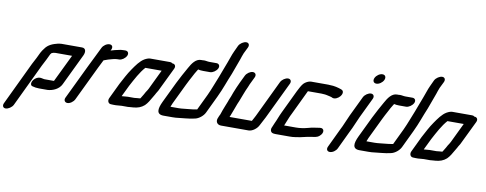

<svg xmlns="http://www.w3.org/2000/svg" viewBox="-109 -1136 4379 1730"><g transform="rotate(10 2081.0 -271.0)"><path d="M61 166 248 -226C254 -239 273 -273 279 -286L305 -340L315 -352C326 -357 337 -360 350 -360H501L380 -110C379 -109 377 -109 376 -109H293C290 -110 287 -110 280 -111C262 -115 245 -120 222 -108C180 -86 165 -33 200 -27C215 -22 238 -19 259 -19H337C386 -22 440 -47 462 -93L601 -382C617 -416 612 -450 576 -450H390C378 -449 366 -448 357 -446C313 -435 269 -420 241 -378C232 -366 221 -352 214 -337L189 -285C183 -272 164 -238 158 -226L-29 166C-41 190 -31 211 -7 211C17 211 49 190 61 166Z M749 -476 699 -374C687 -349 671 -318 659 -293L508 21C496 45 509 66 533 66C557 66 586 45 598 21L750 -295C761 -318 777 -347 787 -369C810 -378 842 -389 866 -394C875 -396 888 -400 898 -400C903 -401 909 -401 914 -401H924C948 -401 978 -422 990 -446C1002 -470 990 -491 966 -491H956C949 -491 943 -491 937 -490C929 -490 920 -489 909 -486C884 -481 858 -475 834 -467L839 -476C851 -501 841 -521 816 -521C791 -521 761 -501 749 -476Z M1009 -80H1004L1054 -183C1090 -250 1125 -318 1170 -368H1319L1233 -189C1228 -181 1226 -176 1224 -173C1221 -168 1216 -161 1211 -153L1199 -131C1190 -117 1183 -106 1174 -90C1172 -89 1168 -88 1166 -88C1161 -88 1155 -88 1148 -87L1129 -85C1125 -84 1121 -84 1118 -84H1059C1043 -84 1023 -80 1009 -80ZM922 9C927 10 935 10 944 10H967C982 10 1004 6 1019 6H1076C1086 6 1101 3 1113 3C1118 2 1124 2 1127 2C1164 -1 1197 -12 1225 -37C1248 -59 1266 -91 1283 -121L1296 -143C1301 -150 1302 -155 1304 -158C1309 -165 1314 -174 1321 -186L1427 -405C1439 -430 1427 -450 1402 -450C1397 -455 1390 -458 1381 -458H1200C1185 -458 1168 -452 1148 -441C1109 -418 1078 -373 1049 -331C1018 -287 992 -235 965 -185L897 -43C885 -18 897 9 922 9Z M1794 -521H1730C1710 -521 1698 -526 1679 -526C1676 -525 1672 -525 1667 -525H1652C1604 -525 1572 -477 1548 -433C1520 -382 1494 -338 1467 -282L1376 -93C1343 -24 1338 28 1406 28H1486C1496 28 1506 28 1517 27C1576 19 1635 18 1691 4C1724 -3 1763 -33 1779 -67L1855 -226C1893 -305 1915 -375 1947 -450C1965 -498 1982 -546 1999 -592C2007 -613 2010 -629 2020 -651L2048 -708C2060 -732 2050 -753 2026 -753C2002 -753 1970 -732 1958 -708L1932 -652C1914 -614 1906 -581 1891 -544C1872 -498 1858 -453 1838 -404C1814 -347 1794 -288 1765 -226L1695 -80C1670 -75 1647 -72 1622 -70C1591 -68 1561 -62 1528 -62H1454C1456 -68 1457 -73 1461 -80C1462 -84 1464 -88 1466 -93L1557 -282C1572 -313 1584 -335 1598 -361L1616 -395C1623 -406 1629 -416 1634 -425C1636 -428 1638 -432 1641 -436H1642C1653 -433 1671 -431 1687 -431H1751C1775 -431 1806 -452 1818 -476C1830 -500 1818 -521 1794 -521Z M2065 -454 2032 -386C2016 -353 2002 -318 1989 -286C1983 -268 1970 -233 1961 -214C1958 -205 1955 -195 1950 -184L1938 -154C1926 -125 1917 -99 1908 -72L1900 -56C1896 -47 1893 -38 1890 -31C1880 -1 1897 26 1932 26H2183C2218 26 2259 -5 2275 -39C2287 -65 2303 -89 2316 -117L2477 -452C2489 -476 2478 -497 2454 -497C2430 -497 2399 -476 2387 -452L2226 -116C2217 -97 2207 -81 2198 -64H1994L2000 -78C2011 -110 2032 -158 2043 -192L2055 -220C2073 -264 2089 -313 2111 -359C2114 -368 2118 -377 2122 -386L2155 -454C2167 -478 2155 -499 2131 -499C2107 -499 2077 -478 2065 -454Z M2387 -40C2381 -29 2380 -17 2383 -6C2388 11 2403 16 2430 16H2556C2575 16 2593 15 2610 12C2637 8 2669 3 2693 -4C2708 -8 2726 -11 2743 -14C2774 -20 2798 -17 2823 -38C2863 -71 2853 -115 2813 -109C2779 -104 2739 -99 2706 -89C2673 -80 2636 -74 2599 -74H2491L2493 -77C2505 -102 2512 -128 2524 -153C2527 -162 2534 -174 2540 -187L2649 -415H2773C2779 -415 2784 -415 2788 -414C2812 -414 2834 -407 2854 -403L2868 -399L2876 -395C2899 -385 2931 -403 2946 -422C2968 -449 2963 -473 2948 -480L2940 -484C2911 -494 2876 -504 2835 -504C2830 -505 2826 -505 2819 -505H2662C2640 -505 2611 -489 2596 -473C2582 -458 2563 -423 2551 -398L2450 -187C2431 -148 2420 -113 2403 -78C2397 -66 2393 -53 2387 -40Z M3146 -448 3058 -265C3035 -217 3019 -170 2994 -123L2914 45C2902 70 2913 90 2938 90C2963 90 2992 70 3004 45L3083 -121C3108 -168 3125 -217 3148 -265L3236 -448C3248 -472 3237 -493 3213 -493C3189 -493 3158 -472 3146 -448ZM3219 -637C3207 -611 3218 -589 3244 -589C3269 -589 3298 -609 3310 -634C3322 -660 3311 -682 3285 -682C3260 -682 3231 -662 3219 -637Z M3587 -521H3523C3503 -521 3491 -526 3472 -526C3469 -525 3465 -525 3460 -525H3445C3397 -525 3365 -477 3341 -433C3313 -382 3287 -338 3260 -282L3169 -93C3136 -24 3131 28 3199 28H3279C3289 28 3299 28 3310 27C3369 19 3428 18 3484 4C3517 -3 3556 -33 3572 -67L3648 -226C3686 -305 3708 -375 3740 -450C3758 -498 3775 -546 3792 -592C3800 -613 3803 -629 3813 -651L3841 -708C3853 -732 3843 -753 3819 -753C3795 -753 3763 -732 3751 -708L3725 -652C3707 -614 3699 -581 3684 -544C3665 -498 3651 -453 3631 -404C3607 -347 3587 -288 3558 -226L3488 -80C3463 -75 3440 -72 3415 -70C3384 -68 3354 -62 3321 -62H3247C3249 -68 3250 -73 3254 -80C3255 -84 3257 -88 3259 -93L3350 -282C3365 -313 3377 -335 3391 -361L3409 -395C3416 -406 3422 -416 3427 -425C3429 -428 3431 -432 3434 -436H3435C3446 -433 3464 -431 3480 -431H3544C3568 -431 3599 -452 3611 -476C3623 -500 3611 -521 3587 -521Z M3773 -80H3768L3818 -183C3854 -250 3889 -318 3934 -368H4083L3997 -189C3992 -181 3990 -176 3988 -173C3985 -168 3980 -161 3975 -153L3963 -131C3954 -117 3947 -106 3938 -90C3936 -89 3932 -88 3930 -88C3925 -88 3919 -88 3912 -87L3893 -85C3889 -84 3885 -84 3882 -84H3823C3807 -84 3787 -80 3773 -80ZM3686 9C3691 10 3699 10 3708 10H3731C3746 10 3768 6 3783 6H3840C3850 6 3865 3 3877 3C3882 2 3888 2 3891 2C3928 -1 3961 -12 3989 -37C4012 -59 4030 -91 4047 -121L4060 -143C4065 -150 4066 -155 4068 -158C4073 -165 4078 -174 4085 -186L4191 -405C4203 -430 4191 -450 4166 -450C4161 -455 4154 -458 4145 -458H3964C3949 -458 3932 -452 3912 -441C3873 -418 3842 -373 3813 -331C3782 -287 3756 -235 3729 -185L3661 -43C3649 -18 3661 9 3686 9Z"/></g></svg>

Font: Electronic
Style: BlkUltIt
Weight: 900
Version: Version 1.011